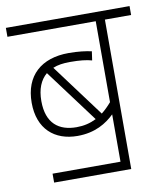

<svg xmlns="http://www.w3.org/2000/svg" viewBox="-73 -683 633 743"><g transform="rotate(-10 243.0 -311.0)"><path d="M80 -35V0H383V-587H486V-622H0V-587H347V-269C335 -255 322 -242 308 -231L154 -438C173 -446 195 -449 221 -449C260 -449 286 -446 307 -440L312 -475C290 -480 260 -484 222 -484C115 -484 48 -426 48 -319C48 -216 111 -162 201 -162C271 -162 316 -191 347 -221V-35ZM86 -319C86 -366 100 -400 126 -422L281 -214C257 -202 232 -196 203 -196C134 -196 86 -231 86 -319Z"/></g></svg>

Font: Noto Sans SemiCondensed ExtraLight
Style: Regular
Weight: 200
Width: 4
Designer: Monotype Design Team
Foundry: Monotype Imaging Inc.
Version: Version 2.013